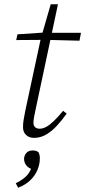

<svg xmlns="http://www.w3.org/2000/svg" viewBox="-20 -634 400 901"><path d="M56 -446 62 -473 197 -482 198 -480H360L353 -443L195 -447H193ZM139 13Q117 13 102.5 -0.5Q88 -14 88 -37Q88 -54 90.5 -69.5Q93 -85 98 -111L171 -451L218 -614H252L147 -120Q143 -102 140 -85.5Q137 -69 137 -57Q137 -44 145 -37Q153 -30 166 -30Q182 -30 198.5 -39.5Q215 -49 234.5 -68Q254 -87 276 -114L293 -101Q271 -70 247 -44Q223 -18 196.5 -2.5Q170 13 139 13ZM167 109Q167 137 155.5 164Q144 191 121.5 212.5Q99 234 65 247L54 226Q76 215 91.5 203Q107 191 116.5 176Q126 161 132 142L137 163Q113 155 103 141.5Q93 128 93 112Q93 96 103.5 84Q114 72 133 72Q144 72 150.5 74.5Q157 77 161 81Q164 87 165.5 94Q167 101 167 109Z"/></svg>

Font: Source Serif 4 18pt Light
Style: Italic
Weight: 300
Italic angle: -12°
Designer: Frank Grießhammer
Foundry: Adobe Systems Incorporated
Version: Version 4.004;hotconv 1.0.116;makeotfexe 2.5.65601